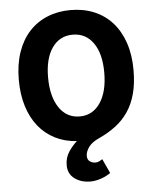

<svg xmlns="http://www.w3.org/2000/svg" viewBox="-59 -714 802 987"><g transform="rotate(-5 342.0 -220.5)"><path d="M368 223Q320 223 286.5 198.5Q253 174 253 129Q253 90 273 60Q293 30 316 10Q254 6 204 -19.5Q154 -45 119 -88.5Q84 -132 65 -193Q46 -254 46 -329Q46 -409 67.5 -471.5Q89 -534 128 -576.5Q167 -619 221.5 -641.5Q276 -664 342 -664Q408 -664 462.5 -641.5Q517 -619 556 -576Q595 -533 616.5 -470.5Q638 -408 638 -329Q638 -260 624 -207.5Q610 -155 583 -115Q556 -75 517.5 -46Q479 -17 431 5Q393 22 376.5 45.5Q360 69 360 90Q360 110 373 119Q386 128 402 128Q413 128 421.5 123.5Q430 119 438 114L472 188Q452 203 423 213Q394 223 368 223ZM342 -115Q409 -115 448 -172.5Q487 -230 487 -329Q487 -427 448 -482Q409 -537 342 -537Q275 -537 236 -482Q197 -427 197 -329Q197 -230 236 -172.5Q275 -115 342 -115Z"/></g></svg>

Font: Giro Regular
Style: Bold
Weight: 700
Designer: Paul D. Hunt
Foundry: Adobe Systems Incorporated
Version: Version 1.000;PS 1.0;hotconv 1.0.88;makeotf.lib2.5.647800